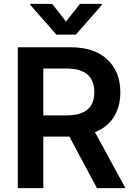

<svg xmlns="http://www.w3.org/2000/svg" viewBox="-20 -971 690 991"><path d="M249 -951.2 320.8 -859.9 393.1 -951.2H505.9V-945.8L371.6 -792.5H271L136.2 -945.8V-951.2ZM71.8 0V-727.1H344.2Q466.8 -727.1 533.9 -664.1Q601.1 -601.1 601.1 -494.6Q601.1 -420.4 567.6 -367.4Q534.2 -314.5 470.2 -288.6L627.4 0H480.5L337.9 -266.1H203.6V0ZM203.6 -375.5H324.7Q466.8 -375.5 466.8 -494.6Q466.8 -617.2 324.2 -617.2H203.6Z"/></svg>

Font: Interop SemBd
Style: Regular
Weight: 600
Designer: Rasmus Andersson, Google, Jang Haemin
Foundry: jhaemin
Version: Version 1.007